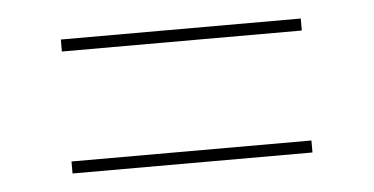

<svg xmlns="http://www.w3.org/2000/svg" viewBox="-29 -438 559 287"><g transform="rotate(-5 250.0 -294.5)"><path d="M70 -377V-395H430V-377ZM70 -194V-212H430V-194Z"/></g></svg>

Font: DM Sans 20pt Thin
Style: Regular
Weight: 250
Version: Version 4.004;gftools[0.9.30]